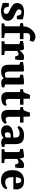

<svg xmlns="http://www.w3.org/2000/svg" viewBox="1478 -2172 704 3700"><g transform="rotate(90 1830.0 -322.0)"><path d="M38 -22Q34 -51 35 -82Q36 -113 40 -141H106L121 -87Q126 -67 138 -58Q146 -53 160 -47Q174 -41 193 -41Q220 -41 234.5 -56Q249 -71 249 -91Q249 -111 234 -124Q219 -137 194 -149Q169 -161 138 -176Q94 -199 66.5 -227Q39 -255 39 -303Q39 -360 81 -396.5Q123 -433 211 -433Q247 -433 286.5 -426Q326 -419 354 -408Q356 -382 354.5 -352Q353 -322 348 -295H287L271 -346Q268 -357 264.5 -362.5Q261 -368 253 -372Q243 -378 232.5 -381Q222 -384 211 -384Q189 -384 175 -371.5Q161 -359 161 -337Q161 -318 173 -305Q185 -292 204.5 -282Q224 -272 247 -262Q282 -247 312.5 -229.5Q343 -212 361.5 -186.5Q380 -161 380 -121Q380 -56 328 -23Q276 10 197 10Q151 10 110 0Q69 -10 38 -22Z M686 -654Q714 -654 740 -642Q766 -630 786 -612L764 -541Q743 -546 722 -549Q701 -552 690 -551Q656 -550 637 -536.5Q618 -523 618 -473V-423H734V-353H619V-79Q619 -62 637 -60L711 -52V0H431V-52L470 -59Q487 -62 487 -79V-351L426 -362V-412L490 -424V-437Q490 -472 506.5 -510Q523 -548 551.5 -580.5Q580 -613 615 -633.5Q650 -654 686 -654Z M933 -303Q951 -343 973.5 -372.5Q996 -402 1022.5 -418Q1049 -434 1078 -434Q1090 -434 1108 -430.5Q1126 -427 1136 -422Q1140 -391 1137 -347Q1134 -303 1125 -262H1068L1055 -304Q1051 -318 1044.5 -322Q1038 -326 1025 -326Q1009 -326 987 -317Q965 -308 945 -285ZM962 -305V-80Q962 -62 980 -59L1041 -52V0H774V-52L813 -59Q830 -62 830 -80V-328Q830 -346 814 -349L770 -358V-412Q805 -422 845.5 -427Q886 -432 920 -433L941 -417Z M1510 -69Q1484 -32 1450 -12Q1416 8 1358 8Q1293 8 1260.5 -27Q1228 -62 1228 -135V-329Q1228 -346 1212 -350L1173 -360V-414Q1211 -423 1257.5 -428Q1304 -433 1342 -433L1359 -417V-152Q1359 -100 1373.5 -81.5Q1388 -63 1418 -63Q1438 -63 1457.5 -71Q1477 -79 1495 -93ZM1663 -7Q1650 -3 1624 2Q1598 7 1575 7Q1534 7 1509.5 -13Q1485 -33 1477 -73V-330Q1477 -348 1461 -351L1419 -361V-415Q1458 -424 1505 -428.5Q1552 -433 1591 -433L1608 -417V-83Q1608 -71 1613 -66.5Q1618 -62 1627 -61L1663 -56Z M1754 -354 1698 -364V-412L1744 -421Q1754 -423 1758 -427.5Q1762 -432 1766 -441L1807 -547H1880L1884 -423H1998V-356H1886V-151Q1886 -110 1898 -94.5Q1910 -79 1935 -79Q1949 -79 1966 -84Q1983 -89 1997 -101L2022 -73Q2004 -33 1965 -13.5Q1926 6 1876 6Q1838 6 1810.5 -5.5Q1783 -17 1768.5 -45Q1754 -73 1754 -122Z M2099 -354 2043 -364V-412L2089 -421Q2099 -423 2103 -427.5Q2107 -432 2111 -441L2152 -547H2225L2229 -423H2343V-356H2231V-151Q2231 -110 2243 -94.5Q2255 -79 2280 -79Q2294 -79 2311 -84Q2328 -89 2342 -101L2367 -73Q2349 -33 2310 -13.5Q2271 6 2221 6Q2183 6 2155.5 -5.5Q2128 -17 2113.5 -45Q2099 -73 2099 -122Z M2516 8Q2461 8 2428 -21Q2395 -50 2395 -98Q2395 -138 2417.5 -165Q2440 -192 2477 -206.5Q2514 -221 2556 -223L2651 -228V-180L2590 -176Q2555 -175 2542 -157Q2529 -139 2529 -113Q2529 -88 2539 -76Q2549 -64 2572 -64Q2595 -64 2615 -73.5Q2635 -83 2648 -99L2658 -71Q2639 -33 2602 -12.5Q2565 8 2516 8ZM2407 -331Q2425 -378 2470.5 -405.5Q2516 -433 2590 -433Q2679 -433 2718 -392.5Q2757 -352 2757 -272V-83Q2757 -63 2776 -61L2812 -56V-7Q2797 -3 2772.5 2Q2748 7 2726 7Q2688 7 2663 -9.5Q2638 -26 2630 -69V-270Q2630 -314 2609.5 -331Q2589 -348 2551 -348Q2518 -348 2489.5 -337.5Q2461 -327 2437 -305Z M3014 -303Q3032 -343 3054.5 -372.5Q3077 -402 3103.5 -418Q3130 -434 3159 -434Q3171 -434 3189 -430.5Q3207 -427 3217 -422Q3221 -391 3218 -347Q3215 -303 3206 -262H3149L3136 -304Q3132 -318 3125.5 -322Q3119 -326 3106 -326Q3090 -326 3068 -317Q3046 -308 3026 -285ZM3043 -305V-80Q3043 -62 3061 -59L3122 -52V0H2855V-52L2894 -59Q2911 -62 2911 -80V-328Q2911 -346 2895 -349L2851 -358V-412Q2886 -422 2926.5 -427Q2967 -432 3001 -433L3022 -417Z M3259 -208Q3259 -318 3312.5 -375.5Q3366 -433 3465 -433Q3552 -433 3591 -392Q3630 -351 3630 -288Q3630 -273 3628.5 -257Q3627 -241 3624 -227H3349V-275H3510Q3511 -280 3511 -284Q3511 -288 3511 -294Q3511 -332 3498 -356Q3485 -380 3456 -380Q3427 -380 3410 -348.5Q3393 -317 3393 -231Q3393 -175 3402 -139.5Q3411 -104 3433.5 -87Q3456 -70 3494 -70Q3524 -70 3552 -80Q3580 -90 3599 -111L3627 -90Q3613 -41 3566.5 -15.5Q3520 10 3454 10Q3387 10 3344 -16.5Q3301 -43 3280 -92Q3259 -141 3259 -208Z"/></g></svg>

Font: Yrsa
Style: Regular
Weight: 400
Designer: Anna Giedrys (Yrsa+Rasa design), David Brezina (Yrsa art-direction, Rasa art-direction, design)
Foundry: Rosetta Type Foundry
Version: Version 2.004